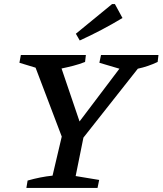

<svg xmlns="http://www.w3.org/2000/svg" viewBox="-20 -919 795 939"><path d="M109 0 115 -36Q178 -54 237 -60L282 -251L154 -588L75 -612L82 -650H400L396 -616Q368 -605 339 -597.5Q310 -590 281 -584L369 -325L564 -583L466 -612L474 -650H755L751 -616Q705 -594 654 -583L388 -246L350 -58L465 -39L457 0ZM370 -721 351 -754 528 -899H542L579 -831Q478 -770 370 -721Z"/></svg>

Font: Piazzolla SC Medium
Style: Italic
Weight: 500
Italic angle: -11.3°
Designer: Juan Pablo del Peral
Foundry: Huerta Tipografica
Version: Version 1.330